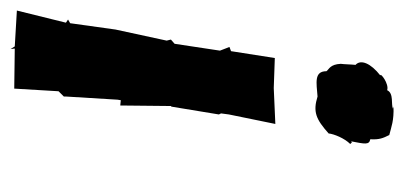

<svg xmlns="http://www.w3.org/2000/svg" viewBox="-221 -536 766 364"><g transform="rotate(-90 162.0 -354.0)"><path d="M234 -216 247 -299 255 -302 253 -307 248 -320 261 -406 269 -413 267 -421 288 -518 300 -604 307 -608 301 -612 324 -705 256 -709 251 -717 252 -709 176 -710 171 -626 161 -616V-612L155 -514L154 -508L144 -509L143 -412L142 -413L127 -322L129 -318L127 -303L109 -215L177 -218ZM142 9 138 8C146 4 167 10 173 -3C185 1 207 -16 201 -16C224 -34 232 -53 221 -63C222 -72 222 -84 223 -91C222 -111 213 -113 209 -118C209 -142 187 -137 161 -135C132 -144 118 -138 91 -114C90 -104 82 -84 71 -73C77 -68 68 -69 76 -71C71 -45 69 -37 80 -35C79 -18 82 -11 88 1C104 5 115 10 142 9Z"/></g></svg>

Font: Asimov Print
Style: DIt
Weight: 250
Width: 0
Designer: Google
Version: Version 2.000980: 2014